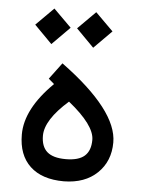

<svg xmlns="http://www.w3.org/2000/svg" viewBox="-50 -703 549 741"><g transform="rotate(5 225.0 -332.5)"><path d="M218.3 -310.1Q129.4 -231.9 129.4 -170.4Q129.4 -128.9 152.3 -108.4Q175.3 -87.9 224.6 -87.9Q274.4 -87.9 297.6 -108.4Q320.8 -128.9 320.8 -170.9Q320.8 -227.5 218.3 -310.1ZM180.2 -455.1Q402.3 -292.5 402.3 -168Q402.3 -95.2 354.5 -49.1Q306.6 -2.9 225.1 -2Q140.1 -2 94 -45.2Q47.9 -88.4 47.9 -168Q47.9 -267.6 154.8 -372.6L132.8 -391.6ZM224.6 -594.7 293 -663.1 361.8 -594.7 293 -525.4ZM62.5 -594.7 130.9 -663.1 199.7 -594.7 130.9 -525.4Z"/></g></svg>

Font: Vazir FD
Style: FD
Weight: 400
Foundry: Based on Dejavu fonts, by Saber Rastikerdar
Version: Version 26.0.0